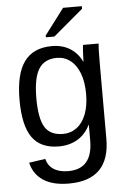

<svg xmlns="http://www.w3.org/2000/svg" viewBox="-62 -780 679 1032"><g transform="rotate(-5 278.0 -264.0)"><path d="M267.6 207.5C415 207.5 488.8 133.3 488.8 -15.1V-418.9C488.8 -474.3 489.7 -510.7 491.7 -528.3H408.2C406.9 -526 405.6 -512.9 404.3 -488.8C403 -464.7 402.3 -447.8 402.3 -438H401.4C386.4 -469.6 365.2 -493.9 337.6 -511C310.1 -528.1 277.7 -536.6 240.2 -536.6C173.5 -536.6 123.8 -514.4 91.1 -470C58.3 -425.5 42 -356.6 42 -263.2C42 -171.1 57.2 -103.5 87.6 -60.5C118.1 -17.6 165.7 3.9 230.5 3.9C269.2 3.9 303.1 -4.6 332 -21.7C361 -38.8 383.8 -64.3 400.4 -98.1H401.4V-13.2C401.4 89.4 357.6 140.6 270 140.6C237.5 140.6 211.2 134 191.2 120.8C171.1 107.7 158.2 88.9 152.3 64.5L64 77.1C73.7 118.8 95.7 151 129.9 173.6C164.1 196.2 210 207.5 267.6 207.5ZM401.4 -264.2C401.4 -222.2 395.5 -186 383.8 -155.5C372.1 -125.1 355.5 -101.7 334 -85.4C312.5 -69.2 287.9 -61 260.3 -61C213.7 -61 180.8 -76.8 161.6 -108.4C142.4 -140 132.8 -191.9 132.8 -264.2C132.8 -337.1 143.1 -389.8 163.6 -422.4C184.1 -454.9 216.8 -471.2 261.7 -471.2C288.7 -471.2 312.9 -463 334.2 -446.5C355.6 -430.1 372.1 -406.3 383.8 -375.2C395.5 -344.2 401.4 -307.1 401.4 -264.2ZM212.4 -586.4H258.3L419.4 -722.2V-736.3H318.4L212.4 -596.2Z"/></g></svg>

Font: Arimo
Style: Regular
Weight: 400
Designer: Steve Matteson
Foundry: Monotype Imaging Inc.
Version: Version 1.32